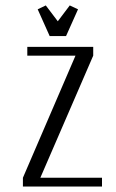

<svg xmlns="http://www.w3.org/2000/svg" viewBox="-20 -684 426 704"><path d="M64 0V-32.2L256.8 -480H80.1V-512.2H321.8V-480L127.9 -32.2H354V0ZM118.2 -649.9 147.9 -664.1 191.9 -606 235.8 -664.1 266.1 -649.9 222.2 -551.8H162.1Z"/></svg>

Font: Gawaa
Style: Regular
Weight: 400
Designer: T. Christopher White
Version: Version 1.0